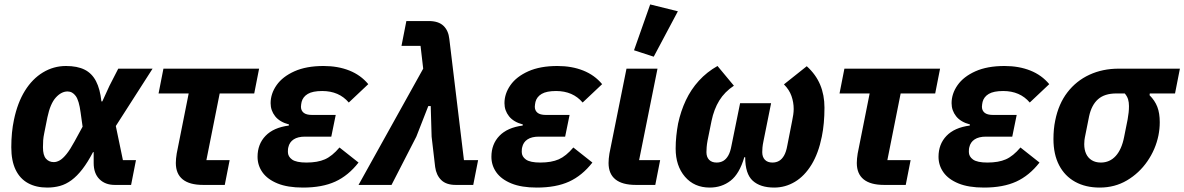

<svg xmlns="http://www.w3.org/2000/svg" viewBox="-20 -835 5348 867"><path d="M594 -112 572 0H498Q455 0 429 -26Q403 -52 403 -99V-148H400Q376 -102 352 -71Q328 -40 303 -21.5Q278 -3 251 4.5Q224 12 193 12Q143 12 106.5 -8Q70 -28 50.5 -68.5Q31 -109 31 -170Q31 -204 34 -235Q37 -266 43 -294Q59 -371 92.5 -425Q126 -479 174 -508Q222 -537 278 -537Q329 -537 362 -520.5Q395 -504 413.5 -468.5Q432 -433 438 -377H442L474 -447L514 -525H669L503 -266L535 -112ZM223 -103Q236 -103 250 -111Q264 -119 280.5 -139.5Q297 -160 317 -197L353 -263L344 -327Q337 -381 322 -401.5Q307 -422 285 -422Q257 -422 232 -394.5Q207 -367 194 -305L180 -235Q176 -216 175 -202Q174 -188 174 -170Q174 -134 187.5 -118.5Q201 -103 223 -103Z M995 0H897Q836 0 805 -25Q774 -50 774 -99Q774 -107 775 -119Q776 -131 778 -142L832 -413H696L718 -525H1150L1128 -413H972L912 -112H1017Z M1513 -169 1599 -101Q1553 -42 1494 -15Q1435 12 1348 12Q1279 12 1233.5 -6.5Q1188 -25 1165.5 -56.5Q1143 -88 1143 -127Q1143 -184 1179 -221.5Q1215 -259 1284 -268L1285 -273Q1243 -284 1222.5 -310Q1202 -336 1202 -369Q1202 -412 1229 -450.5Q1256 -489 1309.5 -513Q1363 -537 1441 -537Q1506 -537 1557.5 -516.5Q1609 -496 1643 -455L1555 -372Q1533 -398 1503 -411Q1473 -424 1435 -424Q1392 -424 1370 -411Q1348 -398 1342 -375Q1341 -369 1340 -364Q1339 -359 1339 -353Q1339 -336 1351 -326Q1363 -316 1389 -316H1496L1476 -218H1357Q1325 -218 1306 -205.5Q1287 -193 1282 -170Q1281 -167 1280.5 -162.5Q1280 -158 1280 -149Q1280 -128 1299 -114.5Q1318 -101 1364 -101Q1414 -101 1447 -115.5Q1480 -130 1513 -169Z M1891 -525 1879 -628H1793L1815 -740H1916Q1960 -740 1982.5 -718.5Q2005 -697 2009 -659L2075 -112H2139L2117 0H2038Q1995 0 1972.5 -22Q1950 -44 1945 -81L1929 -218L1925 -356H1914L1860 -218L1748 0H1599Z M2569 -169 2655 -101Q2609 -42 2550 -15Q2491 12 2404 12Q2335 12 2289.5 -6.5Q2244 -25 2221.5 -56.5Q2199 -88 2199 -127Q2199 -184 2235 -221.5Q2271 -259 2340 -268L2341 -273Q2299 -284 2278.5 -310Q2258 -336 2258 -369Q2258 -412 2285 -450.5Q2312 -489 2365.5 -513Q2419 -537 2497 -537Q2562 -537 2613.5 -516.5Q2665 -496 2699 -455L2611 -372Q2589 -398 2559 -411Q2529 -424 2491 -424Q2448 -424 2426 -411Q2404 -398 2398 -375Q2397 -369 2396 -364Q2395 -359 2395 -353Q2395 -336 2407 -326Q2419 -316 2445 -316H2552L2532 -218H2413Q2381 -218 2362 -205.5Q2343 -193 2338 -170Q2337 -167 2336.5 -162.5Q2336 -158 2336 -149Q2336 -128 2355 -114.5Q2374 -101 2420 -101Q2470 -101 2503 -115.5Q2536 -130 2569 -169Z M2961 -112 2939 0H2851Q2790 0 2759 -25Q2728 -50 2728 -99Q2728 -107 2729 -119Q2730 -131 2732 -142L2809 -525H2949L2866 -112ZM3041 -784 2932 -579 2843 -608 2916 -815Z M3462 -369 3428 -200Q3424 -181 3423 -169Q3422 -157 3422 -148Q3422 -126 3434 -113.5Q3446 -101 3468 -101Q3485 -101 3498 -108.5Q3511 -116 3520.5 -132.5Q3530 -149 3535 -177L3557 -289Q3560 -303 3562 -317Q3564 -331 3564 -343Q3564 -373 3554 -401.5Q3544 -430 3520 -454L3623 -536Q3664 -499 3683.5 -452.5Q3703 -406 3703 -349Q3703 -313 3700 -280Q3697 -247 3691 -218Q3676 -143 3644.5 -91.5Q3613 -40 3569.5 -14Q3526 12 3476 12Q3413 12 3379 -19Q3345 -50 3345 -125H3341Q3319 -50 3279 -19Q3239 12 3185 12Q3115 12 3073 -37Q3031 -86 3031 -164Q3031 -193 3034 -221.5Q3037 -250 3042 -277Q3054 -333 3077 -382Q3100 -431 3136 -470.5Q3172 -510 3220 -537L3294 -448Q3252 -420 3228 -381Q3204 -342 3193 -289L3175 -200Q3172 -184 3171 -170.5Q3170 -157 3170 -148Q3170 -126 3182 -113.5Q3194 -101 3216 -101Q3233 -101 3246 -108.5Q3259 -116 3268.5 -132.5Q3278 -149 3283 -177L3322 -369Z M4070 0H3972Q3911 0 3880 -25Q3849 -50 3849 -99Q3849 -107 3850 -119Q3851 -131 3853 -142L3907 -413H3771L3793 -525H4225L4203 -413H4047L3987 -112H4092Z M4588 -169 4674 -101Q4628 -42 4569 -15Q4510 12 4423 12Q4354 12 4308.5 -6.5Q4263 -25 4240.5 -56.5Q4218 -88 4218 -127Q4218 -184 4254 -221.5Q4290 -259 4359 -268L4360 -273Q4318 -284 4297.5 -310Q4277 -336 4277 -369Q4277 -412 4304 -450.5Q4331 -489 4384.5 -513Q4438 -537 4516 -537Q4581 -537 4632.5 -516.5Q4684 -496 4718 -455L4630 -372Q4608 -398 4578 -411Q4548 -424 4510 -424Q4467 -424 4445 -411Q4423 -398 4417 -375Q4416 -369 4415 -364Q4414 -359 4414 -353Q4414 -336 4426 -326Q4438 -316 4464 -316H4571L4551 -218H4432Q4400 -218 4381 -205.5Q4362 -193 4357 -170Q4356 -167 4355.5 -162.5Q4355 -158 4355 -149Q4355 -128 4374 -114.5Q4393 -101 4439 -101Q4489 -101 4522 -115.5Q4555 -130 4588 -169Z M5286 -413H5172L5171 -405Q5195 -381 5206 -352.5Q5217 -324 5217 -283Q5217 -268 5215.5 -253Q5214 -238 5211 -223Q5198 -160 5161 -106.5Q5124 -53 5069 -20.5Q5014 12 4946 12Q4882 12 4835 -14Q4788 -40 4762.5 -89Q4737 -138 4737 -207Q4737 -230 4739 -251Q4741 -272 4745 -291Q4760 -366 4800 -418Q4840 -470 4899.5 -497.5Q4959 -525 5032 -525H5308ZM5059 -413H5021Q4968 -413 4938.5 -387Q4909 -361 4898 -310L4879 -215Q4878 -211 4877 -202.5Q4876 -194 4876 -184Q4876 -159 4884.5 -140.5Q4893 -122 4910 -111.5Q4927 -101 4951 -101Q4991 -101 5018 -130.5Q5045 -160 5056 -216L5072 -296Q5075 -313 5076.5 -327Q5078 -341 5078 -356Q5078 -373 5074 -386.5Q5070 -400 5059 -413Z"/></svg>

Font: IBM Plex Sans
Style: Bold Italic
Weight: 700
Italic angle: -11.31°
Designer: Mike Abbink, Paul van der Laan, Pieter van Rosmalen
Foundry: Bold Monday
Version: Version 3.201